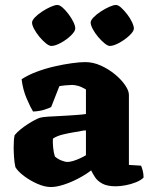

<svg xmlns="http://www.w3.org/2000/svg" viewBox="-20 -750 614 773"><path d="M185 3Q160 3 130.5 -10Q101 -23 76.5 -41.5Q52 -60 42 -77Q38 -95 36.5 -117.5Q35 -140 35 -157Q35 -173 36 -185.5Q37 -198 39 -206Q48 -217 62 -228.5Q76 -240 91.5 -250Q107 -260 120.5 -267Q134 -274 141 -276Q151 -279 175.5 -280.5Q200 -282 223 -283Q241 -284 257 -285Q273 -286 287 -287Q301 -288 311 -289Q321 -290 326 -291V-390Q307 -401 293.5 -404.5Q280 -408 270 -408Q261 -408 244.5 -406.5Q228 -405 219 -403L186 -319Q179 -315 159 -308.5Q139 -302 113 -301Q103 -317 87.5 -353Q72 -389 67 -431Q93 -448 127.5 -461Q162 -474 199 -482.5Q236 -491 269 -495.5Q302 -500 323 -500Q355 -500 386 -486Q417 -472 442.5 -451Q468 -430 483.5 -407.5Q499 -385 499 -368V-86L548 -83Q551 -76 554.5 -63.5Q558 -51 558 -35Q547 -24 527 -16Q507 -8 485 -4Q463 0 446 0Q412 0 392.5 -10.5Q373 -21 363 -36Q353 -51 347 -64Q325 -47 295.5 -31.5Q266 -16 236.5 -6.5Q207 3 185 3ZM252 -98Q261 -98 274.5 -102Q288 -106 302 -112.5Q316 -119 326 -125V-225Q316 -225 306 -222.5Q296 -220 280 -218Q256 -214 233 -208.5Q210 -203 193 -192Q192 -176 194 -155.5Q196 -135 201 -120Q212 -110 227 -104Q242 -98 252 -98ZM422 -565Q414 -565 401 -575.5Q388 -586 375 -601.5Q362 -617 353.5 -633Q345 -649 345 -659Q345 -668 356.5 -680Q368 -692 385.5 -703.5Q403 -715 420 -722.5Q437 -730 447 -730Q456 -730 468 -719Q480 -708 492 -692.5Q504 -677 511.5 -661Q519 -645 519 -635Q519 -624 501 -607Q483 -590 460 -577.5Q437 -565 422 -565ZM187 -565Q178 -565 165 -575.5Q152 -586 139 -601.5Q126 -617 117.5 -633Q109 -649 109 -659Q109 -668 120.5 -680Q132 -692 149.5 -703.5Q167 -715 184 -722.5Q201 -730 211 -730Q220 -730 232 -719.5Q244 -709 256 -693Q268 -677 275.5 -661.5Q283 -646 283 -635Q283 -624 265.5 -607Q248 -590 225 -577.5Q202 -565 187 -565Z"/></svg>

Font: Texturina Medium 12pt Black
Style: Regular
Weight: 900
Version: Version 1.002